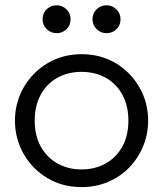

<svg xmlns="http://www.w3.org/2000/svg" viewBox="-20 -710 632 744"><path d="M296 15Q222 15 163.5 -20Q105 -55 71.5 -113.8Q38 -172.5 38 -242.5Q38 -295 57.2 -341.5Q76.5 -388 111.5 -423.8Q146.5 -459.5 193.5 -479.8Q240.5 -500 296 -500Q370.5 -500 428.8 -465Q487 -430 520.5 -371.2Q554 -312.5 554 -242.5Q554 -190.5 534.8 -143.8Q515.5 -97 481 -61.2Q446.5 -25.5 399.2 -5.2Q352 15 296 15ZM296 -53.5Q349 -53.5 390 -76.8Q431 -100 454.2 -142.2Q477.5 -184.5 477.5 -242.5Q477.5 -300.5 454.2 -343Q431 -385.5 390 -408.5Q349 -431.5 296 -431.5Q243 -431.5 202 -408.5Q161 -385.5 137.8 -343Q114.5 -300.5 114.5 -242.5Q114.5 -184.5 138 -142.2Q161.5 -100 202.2 -76.8Q243 -53.5 296 -53.5ZM199.5 -581.5Q177 -581.5 161 -597Q145 -612.5 145 -635.5Q145 -650.5 152.2 -663Q159.5 -675.5 172 -682.5Q184.5 -689.5 199.5 -689.5Q221.5 -689.5 237.5 -674Q253.5 -658.5 253.5 -635.5Q253.5 -620 246.2 -607.8Q239 -595.5 226.5 -588.5Q214 -581.5 199.5 -581.5ZM393 -581.5Q370.5 -581.5 354.5 -597Q338.5 -612.5 338.5 -635.5Q338.5 -650.5 345.8 -663Q353 -675.5 365.5 -682.5Q378 -689.5 393 -689.5Q415 -689.5 431 -674Q447 -658.5 447 -635.5Q447 -620 439.8 -607.8Q432.5 -595.5 420 -588.5Q407.5 -581.5 393 -581.5Z"/></svg>

Font: Geologica Cursive ExtraLight
Style: Regular
Weight: 250
Designer: Sindre Bremnes, Frode Helland
Foundry: Monokrom Skriftforlag AS
Version: Version 1.010;gftools[0.9.28]